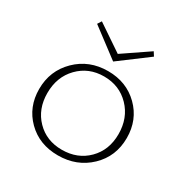

<svg xmlns="http://www.w3.org/2000/svg" viewBox="-155 -791 898 927"><g transform="rotate(30 294.5 -327.5)"><path d="M454 -639 295 -520 137 -639 151 -661 296 -563 440 -661ZM298 -468Q401 -468 469 -401Q537 -334 537 -233Q537 -130 466 -62Q395 6 290 6Q186 6 119 -60.5Q52 -127 52 -227Q52 -329 122.5 -398.5Q193 -468 298 -468ZM293 -27Q380 -27 436.5 -83.5Q493 -140 493 -229Q493 -319 436.5 -377.5Q380 -436 294 -436Q209 -436 152.5 -378Q96 -320 96 -230Q96 -141 151.5 -84Q207 -27 293 -27Z"/></g></svg>

Font: EauTestSC Light
Style: Regular
Weight: 300
Designer: Christian Thalmann (Catharsis Fonts)
Version: Version 0.001;PS 000.001;hotconv 1.0.88;makeotf.lib2.5.64775